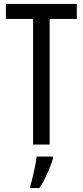

<svg xmlns="http://www.w3.org/2000/svg" viewBox="-20 -734 421 975"><path d="M232 0V-638H370V-714H10V-638H148V0ZM249 71V61H166C162 101 145 174 134 210V221H180C207 181 235 120 249 71Z"/></svg>

Font: Noto Sans Gurmukhi UI ExtraCondensed
Style: Regular
Weight: 400
Width: 2
Designer: Jelle Bosma - Monotype Design Team
Foundry: Monotype Imaging Inc.
Version: Version 2.004